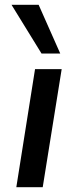

<svg xmlns="http://www.w3.org/2000/svg" viewBox="-20 -780 324 800"><path d="M48 0 126 -492H237L158 0ZM153 -557 28 -760H141L231 -557Z"/></svg>

Font: Nunito Sans 10pt SemiExpanded SemiBold
Style: Italic
Weight: 600
Width: 6
Italic angle: -9°
Designer: Vernon Adams
Foundry: Vernon Adams
Version: Version 3.101;gftools[0.9.27]